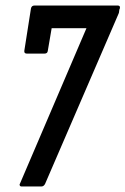

<svg xmlns="http://www.w3.org/2000/svg" viewBox="-20 -675 454 695"><path d="M58 0Q53 0 51.5 -4Q50 -8 53 -12L293 -573H167L153 -491Q152 -481 141 -481H77Q67 -481 68 -491L92 -644Q94 -655 105 -655H406Q416 -655 414 -645L412 -640Q411 -636 411 -632.5Q411 -629 409 -625L143 -9Q138 0 130 0Z"/></svg>

Font: Sofia Sans Extra Condensed SemiBold
Style: Italic
Weight: 600
Italic angle: -9°
Designer: Botio Nikoltchev, Ani Petrova
Foundry: lettersoup
Version: Version 4.101